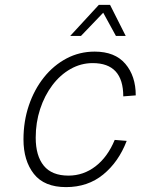

<svg xmlns="http://www.w3.org/2000/svg" viewBox="-20 -753 640 785"><path d="M250 12Q161 12 118.5 -42Q76 -96 76 -183Q76 -257 98 -322Q120 -387 159.5 -436.5Q199 -486 252 -514Q305 -542 367 -542Q450 -542 492.5 -492Q535 -442 535 -363L484 -359Q484 -495 359 -495Q311 -495 268.5 -471Q226 -447 194 -404.5Q162 -362 144 -307Q126 -252 126 -190Q126 -116 159 -75.5Q192 -35 260 -35Q321 -35 370.5 -73Q420 -111 449 -181L498 -177Q465 -91 402 -39.5Q339 12 250 12ZM267 -606 384 -733H430L494 -606H454L402 -701L311 -606Z"/></svg>

Font: Geist Mono ExtraLight
Style: Italic
Weight: 200
Italic angle: -12°
Monospace: yes
Designer: Basement.studio, Andrés Briganti, Mateo Zaragoza
Foundry: Basement.studio, Vercel, Andrés Briganti, Guido Ferreyra, Mateo Zaragoza
Version: Version 1.500; ttfautohint (v1.8.4.7-5d5b)